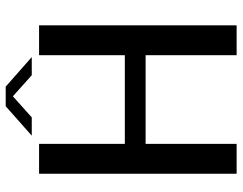

<svg xmlns="http://www.w3.org/2000/svg" viewBox="-106 -722 829 656"><g transform="rotate(-90 308.0 -394.5)"><path d="M42 0H144V-311H447V0H549V-675H447V-382H144V-675H42ZM172 -700H234.5L306.5 -764.5L378.5 -700H440.5L339.5 -789H272.5Z"/></g></svg>

Font: Anybody Thin
Style: Regular
Weight: 400
Version: Version 1.113;gftools[0.9.25]